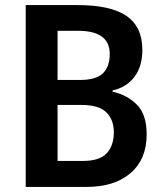

<svg xmlns="http://www.w3.org/2000/svg" viewBox="-20 -734 644 754"><path d="M286 -714Q414 -714 476.5 -671.5Q539 -629 539 -538Q539 -472 507 -431Q475 -390 422 -379V-374Q480 -361 518 -322.5Q556 -284 556 -206Q556 -109 493 -54.5Q430 0 320 0H81V-714ZM294 -420Q358 -420 384.5 -446.5Q411 -473 411 -522Q411 -613 287 -613H206V-420ZM206 -322V-102H306Q371 -102 399 -132Q427 -162 427 -215Q427 -264 397.5 -293Q368 -322 299 -322Z"/></svg>

Font: Noto Sans Hebrew SemiCondensed SemiBold
Style: Regular
Weight: 600
Width: 4
Designer: Monotype Design Team
Foundry: Monotype Imaging Inc.
Version: Version 2.004; ttfautohint (v1.8.4.7-5d5b)